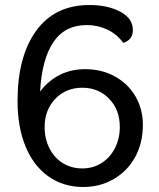

<svg xmlns="http://www.w3.org/2000/svg" viewBox="-20 -734 636 766"><path d="M50 -331Q50 -509 124.5 -611.5Q199 -714 337 -714Q409 -714 459.5 -687.5Q510 -661 510 -614Q510 -575 472 -563Q445 -599 407 -616.5Q369 -634 326 -634Q239 -634 193 -566Q147 -498 140 -369Q209 -458 320 -458Q386 -458 438.5 -429Q491 -400 520.5 -349.5Q550 -299 550 -235Q550 -164 519.5 -108Q489 -52 434.5 -20Q380 12 312 12Q233 12 173.5 -30Q114 -72 82 -149.5Q50 -227 50 -331ZM458 -228Q458 -296 415.5 -340Q373 -384 308 -384Q243 -384 200.5 -339.5Q158 -295 158 -227Q158 -180 177.5 -142Q197 -104 231 -83Q265 -62 308 -62Q351 -62 385 -83.5Q419 -105 438.5 -143Q458 -181 458 -228Z"/></svg>

Font: Thasadith
Style: Bold
Weight: 700
Designer: Cadson Demak Co.,Ltd.
Foundry: Cadson Demak Co.,Ltd.
Version: Version 1.000; ttfautohint (v1.6)